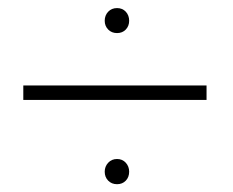

<svg xmlns="http://www.w3.org/2000/svg" viewBox="-20 -581 592 487"><path d="M276.9 -560.5Q290.5 -560.5 299.1 -551.3Q307.6 -542 307.6 -528.3Q307.6 -515.1 299.1 -506.1Q290.5 -497.1 276.9 -497.1Q263.2 -497.1 254.4 -506.1Q245.6 -515.1 245.6 -528.3Q245.6 -542 254.4 -551.3Q263.2 -560.5 276.9 -560.5ZM503.9 -327.6H39.1V-364.3H503.9ZM276.9 -177.7Q290.5 -177.7 299.1 -168.2Q307.6 -158.7 307.6 -145.5Q307.6 -131.8 299.1 -122.8Q290.5 -113.8 276.9 -113.8Q263.2 -113.8 254.4 -122.8Q245.6 -131.8 245.6 -145.5Q245.6 -158.7 254.4 -168.2Q263.2 -177.7 276.9 -177.7Z"/></svg>

Font: Robert Sans ExtraLight
Style: Regular
Weight: 250
Designer: Christian Robertson (extended by Adam Twardoch)
Foundry: Google
Version: Version 12.135;April 2, 2019;FontCreator 11.5.0.2425 64-bit;